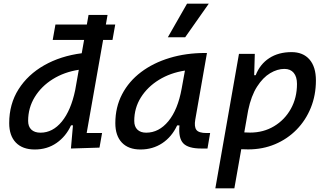

<svg xmlns="http://www.w3.org/2000/svg" viewBox="-20 -815 1798 1060"><path d="M468.8 -732.4H573.7L564.5 -679.7H616.2L601.1 -594.7H549.3L458.5 -80.6H543.5L529.3 0L371.6 4.9L382.8 -123H372.1Q344.2 -62 292.5 -25.9Q240.7 10.3 171.9 10.3Q104.5 10.3 67.6 -27.8Q30.8 -65.9 30.8 -135.3Q30.8 -240.7 82.3 -322Q133.8 -403.3 224.1 -454.6Q314.5 -505.9 431.2 -521L444.3 -594.7H271L286.1 -679.7H459.5ZM395 -316.9 415 -429.7Q335 -417.5 271.7 -378.2Q208.5 -338.9 171.9 -279.3Q135.3 -219.7 135.3 -147.5Q135.3 -116.2 153.1 -99.4Q170.9 -82.5 203.6 -82.5Q271 -82.5 321.3 -143.8Q371.6 -205.1 395 -316.9Z M755.4 10.3Q689 10.3 652.8 -27.8Q616.7 -65.9 616.7 -135.3Q616.7 -223.1 654.1 -294.7Q691.4 -366.2 758.8 -417Q826.2 -467.8 916.5 -495.1Q1006.8 -522.5 1112.8 -522.5H1122.6L1058.1 -154.8Q1051.3 -115.7 1064.2 -98.1Q1077.1 -80.6 1120.1 -80.6H1140.1L1125.5 4.9H1090.8Q1019 4.9 991.7 -23.9Q964.4 -52.7 970.7 -122.6H958Q928.2 -59.1 875.7 -24.4Q823.2 10.3 755.4 10.3ZM787.1 -82.5Q857.4 -82.5 909.7 -146Q961.9 -209.5 982.9 -325.7L1001 -425.3Q920.9 -413.1 857.7 -374.3Q794.4 -335.4 757.8 -277.1Q721.2 -218.8 721.2 -147.5Q721.2 -116.2 738.5 -99.4Q755.9 -82.5 787.1 -82.5ZM906.7 -609.4 1012.7 -794.9H1132.8L1002.4 -609.4Z M1273.9 224.6H1168.9L1299.3 -517.6H1386.7L1383.3 -399.9H1391.6Q1415.5 -460.9 1466.6 -494.1Q1517.6 -527.3 1589.4 -527.3Q1653.3 -527.3 1688.7 -486.6Q1724.1 -445.8 1724.1 -371.1Q1724.1 -289.6 1696 -220.2Q1668 -150.9 1617.2 -99.1Q1566.4 -47.4 1498.3 -18.8Q1430.2 9.8 1350.1 9.8Q1331.5 9.8 1312 8.8ZM1328.6 -84Q1344.2 -83 1360.8 -83Q1434.6 -83 1493.2 -118.2Q1551.8 -153.3 1585.7 -214.1Q1619.6 -274.9 1619.6 -351.6Q1619.6 -391.1 1601.6 -412.8Q1583.5 -434.6 1550.3 -434.6Q1511.2 -434.6 1471.4 -410.9Q1431.6 -387.2 1399.2 -336.7Q1366.7 -286.1 1350.1 -206.1Z"/></svg>

Font: Cascadia Mono PL
Style: Italic
Weight: 400
Italic angle: -10°
Monospace: yes
Designer: Aaron Bell
Foundry: Saja Typeworks
Version: Version 2404.023; ttfautohint (v1.8.4)